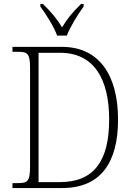

<svg xmlns="http://www.w3.org/2000/svg" viewBox="-20 -951 672 971"><path d="M269 -771H318C335 -816 375 -880 403 -918V-931H390C347 -889 321 -858 294 -813C266 -858 240 -889 197 -931H184V-918C212 -880 253 -816 269 -771ZM43 0H294C488 0 577 -127 577 -346C577 -574 479 -714 293 -714H43V-689H71C120 -689 132 -680 132 -607V-110C132 -34 120 -25 71 -25H43ZM283 -30H175V-684H284C454 -684 532 -554 532 -346C532 -137 455 -30 283 -30Z"/></svg>

Font: Noto Serif Bengali SemiCondensed ExtraLight
Style: Regular
Weight: 200
Width: 4
Designer: Juan Bruce, Universal Thirst, Indian Type Foundry and the Monotype Design Team.
Foundry: Monotype Imaging Inc.
Version: Version 2.003